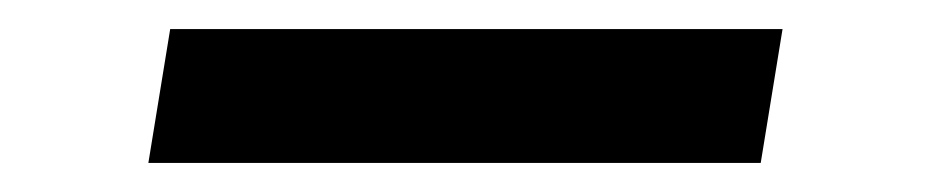

<svg xmlns="http://www.w3.org/2000/svg" viewBox="-20 -406 640 132"><path d="M82 -294 97 -386H518L503 -294Z"/></svg>

Font: Iosevka Curly Slab SmBdEx
Style: Italic
Weight: 600
Width: 7
Italic angle: -9°
Monospace: yes
Designer: Belleve Invis
Foundry: Belleve Invis
Version: Version 11.1.0; ttfautohint (v1.8.3)